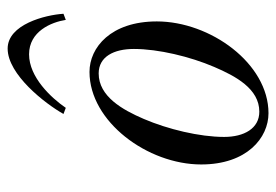

<svg xmlns="http://www.w3.org/2000/svg" viewBox="-130 -580 722 502"><g transform="rotate(-90 231.0 -329.0)"><path d="M184 -524 200 -518C226 -556 280 -614 340 -614C400 -614 424 -556 430 -518L446 -524C443 -572 418 -670 355 -670C287 -670 211 -572 184 -524ZM124 -104C124 -168 144 -251 171 -314C195 -370 230 -432 290 -432C334 -432 354 -392 354 -340C354 -276 334 -193 307 -130C283 -74 250 -12 190 -12C146 -12 124 -52 124 -104ZM52 -164C52 -44 122 12 186 12C316 12 426 -140 426 -280C426 -400 358 -456 294 -456C164 -456 52 -304 52 -164Z"/></g></svg>

Font: Old Standard
Style: Italic
Weight: 400
Italic angle: -15.2°
Designer: Alexey Kryukov <alexios@thessalonica.org.ru>
Version: Version 2.0